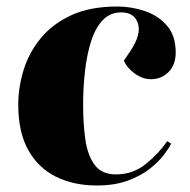

<svg xmlns="http://www.w3.org/2000/svg" viewBox="-20 -555 582 589"><path d="M340 -535Q383 -535 424.5 -521Q466 -507 492.5 -476Q519 -445 519 -394Q519 -356 497 -334Q475 -312 443 -312Q418 -312 394 -329Q370 -346 360 -369L381 -400Q414 -450 403 -483.5Q392 -517 352 -517Q318 -517 295.5 -493.5Q273 -470 260 -430Q247 -390 241 -339Q235 -288 235 -233Q235 -174 242 -126Q249 -78 270.5 -49Q292 -20 336 -20Q388 -20 427.5 -52Q467 -84 493 -122L505 -114Q498 -100 482 -79Q466 -58 438.5 -36.5Q411 -15 371 -0.5Q331 14 277 14Q206 14 151.5 -13Q97 -40 66.5 -95Q36 -150 36 -234Q36 -286 52 -339Q68 -392 104 -436.5Q140 -481 198 -508Q256 -535 340 -535Z"/></svg>

Font: Literata 72pt ExtraBold
Style: Italic
Weight: 800
Italic angle: -2°
Designer: Latin by Veronika Burian and Jose Scaglione. Greek by Irene Vlachou. Cyrillic by Vera Evstafieva
Foundry: TypeTogether
Version: Version 3.002